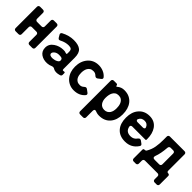

<svg xmlns="http://www.w3.org/2000/svg" viewBox="188 -1573 2821 2821"><g transform="rotate(45 1598.5 -162.5)"><path d="M58 -33V-476Q58 -491 67 -500Q76 -509 91 -509H151Q166 -509 175 -500Q184 -491 184 -476V-353Q184 -338 193 -329Q202 -320 217 -320H311Q326 -320 335 -329Q344 -338 344 -353V-476Q344 -491 353 -500Q362 -509 377 -509H436Q451 -509 460 -500Q469 -491 469 -476V-33Q469 -18 460 -9Q451 0 436 0H377Q362 0 353 -9Q344 -18 344 -33V-179Q344 -194 335 -203Q326 -212 311 -212H217Q202 -212 193 -203Q184 -194 184 -179V-33Q184 -18 175 -9Q166 0 151 0H91Q76 0 67 -9Q58 -18 58 -33Z M751 6Q674 10 620 -28Q567 -66 567 -138Q567 -214 636 -260Q698 -302 777 -304Q809 -307 841 -294Q860 -288 860 -307V-338Q860 -380 842 -392.5Q824 -405 790 -405Q722 -405 654 -369Q644 -363 630.5 -363Q617 -363 606 -381L583 -420Q575 -432 578.5 -444Q582 -456 595 -463Q691 -514 788.5 -514Q886 -514 933 -475Q980 -436 980 -338V-108Q980 -87 988.5 -84.5Q997 -82 1011 -85Q1032 -90 1032 -69V-35Q1032 -7 992 -1Q970 6 938.5 6Q907 6 887 -6Q871 -18 855 -18Q839 -18 828 -13Q795 3 751 6ZM688 -137Q693 -98 760 -102Q802 -105 833 -123Q864 -139 862 -166.5Q860 -194 840 -201Q820 -208 781 -206.5Q742 -205 714 -183Q687 -160 688 -137Z M1483 -65Q1419 11 1306 11Q1254 11 1210 -10Q1166 -31 1136 -67Q1075 -140 1075 -250Q1075 -362 1137 -436Q1202 -513 1310 -513Q1359 -513 1405 -494Q1451 -475 1483 -437Q1492 -426 1490 -414.5Q1488 -403 1477 -395L1433 -361Q1422 -353 1408.5 -353Q1395 -353 1379 -369Q1353 -395 1316.5 -395Q1280 -395 1259.5 -382Q1239 -369 1226 -348Q1203 -310 1203 -250Q1203 -154 1260 -120Q1280 -107 1316.5 -107Q1353 -107 1380 -134Q1397 -149 1409 -149Q1421 -149 1433 -140L1477 -107Q1488 -99 1490 -87.5Q1492 -76 1483 -65Z M1592 161V-474Q1592 -489 1601 -498Q1610 -507 1625 -507H1678Q1701 -507 1704 -485.5Q1707 -464 1723 -478Q1770 -519 1832.5 -519Q1895 -519 1939 -497.5Q1983 -476 2012 -439Q2068 -368 2068 -248Q2068 -133 2008 -62Q1945 11 1833 11Q1799 11 1774.5 1.5Q1750 -8 1742 -8Q1718 -8 1718 29V161Q1718 176 1709 185Q1700 194 1685 194H1625Q1610 194 1601 185Q1592 176 1592 161ZM1828 -103Q1859 -103 1880.5 -115.5Q1902 -128 1916 -148Q1941 -186 1941 -248Q1941 -354 1883 -391Q1861 -405 1827.5 -405Q1794 -405 1772 -390Q1750 -375 1738 -351Q1716 -310 1716 -241Q1716 -184 1742 -146Q1772 -103 1828 -103Z M2372 11Q2255 11 2193 -62Q2134 -131 2134 -250Q2134 -366 2193 -436Q2256 -513 2365 -513Q2472 -513 2529 -431Q2578 -359 2578 -250V-236Q2578 -222 2564 -222H2293Q2277 -222 2268 -212.5Q2259 -203 2263 -188Q2280 -102 2374 -102Q2440 -102 2476 -157Q2490 -174 2503.5 -174Q2517 -174 2527 -167L2565 -139Q2589 -122 2574 -98Q2503 11 2372 11ZM2302 -322H2414Q2432 -322 2441 -332.5Q2450 -343 2442 -359Q2420 -411 2363 -411Q2298 -411 2275 -358Q2267 -343 2276 -332.5Q2285 -322 2302 -322Z M2638 94V-86Q2638 -109 2661 -109H2666Q2685 -109 2693 -124Q2732 -189 2743.5 -258Q2755 -327 2755 -402V-476Q2755 -491 2764 -500Q2773 -509 2788 -509H3092Q3107 -509 3116 -500Q3125 -491 3125 -476V-137Q3125 -109 3153 -109Q3165 -109 3172.5 -101.5Q3180 -94 3180 -82V94Q3180 109 3171 118Q3162 127 3147 127H3106Q3091 127 3082 118Q3073 109 3073 94V33Q3073 18 3064 9Q3055 0 3040 0H2779Q2764 0 2755 9Q2746 18 2746 33V94Q2746 109 2737 118Q2728 127 2713 127H2671Q2656 127 2647 118Q2638 109 2638 94ZM2870 -109H2965Q2980 -109 2989 -118Q2998 -127 2998 -142V-367Q2998 -382 2989 -391Q2980 -400 2965 -400H2912Q2898 -400 2889 -391Q2880 -382 2879 -368Q2869 -237 2838 -157Q2830 -135 2838 -122Q2846 -109 2870 -109Z"/></g></svg>

Font: Tsunagi Gothic Black
Style: Regular
Weight: 900
Designer: Yoshimichi Ohira
Foundry: Positype
Version: Version 1.001